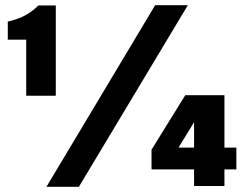

<svg xmlns="http://www.w3.org/2000/svg" viewBox="-20 -720 931 740"><path d="M159 0 578 -700H704L284 0ZM195 -699V-351H81V-567H10V-637L19 -639Q54 -648 78.5 -661.5Q103 -675 125 -696L128 -699ZM728 -3V-67H564V-143L694 -353H845V-151H891V-67H845V-3ZM668 -151H728V-249Z"/></svg>

Font: Be Vietnam Pro Black
Style: Regular
Weight: 900
Designer: Lam Bao, Tony Le, Vietanh Nguyen
Foundry: Yellow Type Foundry
Version: Version 1.002; ttfautohint (v1.8.3)